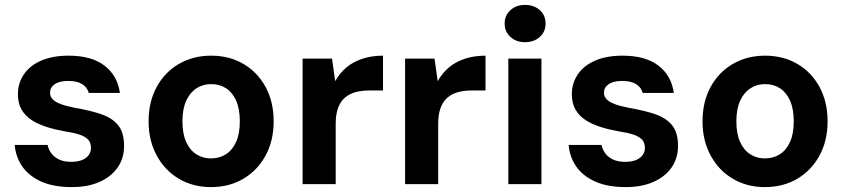

<svg xmlns="http://www.w3.org/2000/svg" viewBox="-20 -751 3446 783"><path d="M272 12Q199 12 148.5 -10.5Q98 -33 71 -72Q44 -111 40 -160H174Q178 -141 189.5 -125.5Q201 -110 221 -100.5Q241 -91 270 -91Q297 -91 315 -98.5Q333 -106 342 -119Q351 -132 351 -148Q351 -170 338.5 -182.5Q326 -195 303 -202.5Q280 -210 246 -215Q206 -222 171 -233Q136 -244 109.5 -261Q83 -278 68 -304Q53 -330 53 -367Q53 -412 77.5 -448Q102 -484 148.5 -504Q195 -524 260 -524Q353 -524 406 -483.5Q459 -443 469 -372H342Q336 -395 315 -408Q294 -421 259 -421Q222 -421 203 -407.5Q184 -394 184 -373Q184 -358 194.5 -346.5Q205 -335 228 -326.5Q251 -318 287 -311Q351 -300 395 -284.5Q439 -269 462.5 -239.5Q486 -210 486 -156Q486 -105 459.5 -67.5Q433 -30 385.5 -9Q338 12 272 12Z M840 12Q767 12 709.5 -22Q652 -56 619 -117Q586 -178 586 -256Q586 -336 619 -396.5Q652 -457 710 -490.5Q768 -524 841 -524Q915 -524 972.5 -490.5Q1030 -457 1063 -396.5Q1096 -336 1096 -256Q1096 -177 1063 -116.5Q1030 -56 972.5 -22Q915 12 840 12ZM840 -105Q875 -105 901.5 -122Q928 -139 943 -172.5Q958 -206 958 -256Q958 -307 943 -340.5Q928 -374 902 -391Q876 -408 841 -408Q808 -408 781.5 -391Q755 -374 739.5 -340.5Q724 -307 724 -256Q724 -206 739 -172.5Q754 -139 780.5 -122Q807 -105 840 -105Z M1214 0V-512H1334L1347 -420Q1366 -454 1394 -477Q1422 -500 1459.5 -512Q1497 -524 1542 -524V-382H1485Q1456 -382 1431 -375.5Q1406 -369 1387.5 -353.5Q1369 -338 1359 -311.5Q1349 -285 1349 -246V0Z M1632 0V-512H1752L1765 -420Q1784 -454 1812 -477Q1840 -500 1877.5 -512Q1915 -524 1960 -524V-382H1903Q1874 -382 1849 -375.5Q1824 -369 1805.5 -353.5Q1787 -338 1777 -311.5Q1767 -285 1767 -246V0Z M2053 0V-512H2188V0ZM2121 -579Q2085 -579 2061.5 -600.5Q2038 -622 2038 -655Q2038 -688 2061.5 -709.5Q2085 -731 2121 -731Q2158 -731 2181.5 -709.5Q2205 -688 2205 -655Q2205 -622 2181.5 -600.5Q2158 -579 2121 -579Z M2531 12Q2458 12 2407.5 -10.5Q2357 -33 2330 -72Q2303 -111 2299 -160H2433Q2437 -141 2448.5 -125.5Q2460 -110 2480 -100.5Q2500 -91 2529 -91Q2556 -91 2574 -98.5Q2592 -106 2601 -119Q2610 -132 2610 -148Q2610 -170 2597.5 -182.5Q2585 -195 2562 -202.5Q2539 -210 2505 -215Q2465 -222 2430 -233Q2395 -244 2368.5 -261Q2342 -278 2327 -304Q2312 -330 2312 -367Q2312 -412 2336.5 -448Q2361 -484 2407.5 -504Q2454 -524 2519 -524Q2612 -524 2665 -483.5Q2718 -443 2728 -372H2601Q2595 -395 2574 -408Q2553 -421 2518 -421Q2481 -421 2462 -407.5Q2443 -394 2443 -373Q2443 -358 2453.5 -346.5Q2464 -335 2487 -326.5Q2510 -318 2546 -311Q2610 -300 2654 -284.5Q2698 -269 2721.5 -239.5Q2745 -210 2745 -156Q2745 -105 2718.5 -67.5Q2692 -30 2644.5 -9Q2597 12 2531 12Z M3099 12Q3026 12 2968.5 -22Q2911 -56 2878 -117Q2845 -178 2845 -256Q2845 -336 2878 -396.5Q2911 -457 2969 -490.5Q3027 -524 3100 -524Q3174 -524 3231.5 -490.5Q3289 -457 3322 -396.5Q3355 -336 3355 -256Q3355 -177 3322 -116.5Q3289 -56 3231.5 -22Q3174 12 3099 12ZM3099 -105Q3134 -105 3160.5 -122Q3187 -139 3202 -172.5Q3217 -206 3217 -256Q3217 -307 3202 -340.5Q3187 -374 3161 -391Q3135 -408 3100 -408Q3067 -408 3040.5 -391Q3014 -374 2998.5 -340.5Q2983 -307 2983 -256Q2983 -206 2998 -172.5Q3013 -139 3039.5 -122Q3066 -105 3099 -105Z"/></svg>

Font: DM Sans 12pt
Style: Bold
Weight: 700
Version: Version 4.004;gftools[0.9.30]